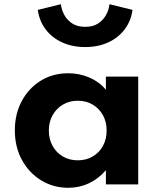

<svg xmlns="http://www.w3.org/2000/svg" viewBox="-20 -876 766 912"><path d="M304 16Q233.5 16 175.8 -19.2Q118 -54.5 84.2 -116.2Q50.5 -178 50.5 -257Q50.5 -334 83 -395.2Q115.5 -456.5 172.8 -492.2Q230 -528 304 -528Q358.5 -528 405.8 -507.2Q453 -486.5 483 -449.5V-512H636.5V0H483V-67.5Q448 -27 402.5 -5.5Q357 16 304 16ZM349.5 -114.5Q389.5 -114.5 420.5 -132.8Q451.5 -151 469 -183Q486.5 -215 486.5 -256Q486.5 -297.5 468.8 -329.2Q451 -361 420.2 -379.2Q389.5 -397.5 349.5 -397.5Q310 -397.5 279 -379.2Q248 -361 230 -329Q212 -297 212 -256Q212 -215 229.8 -183Q247.5 -151 278.5 -132.8Q309.5 -114.5 349.5 -114.5ZM384.5 -652.5Q323 -652.5 274.8 -674.8Q226.5 -697 196.5 -737Q166.5 -777 159.5 -829L269 -856Q272.5 -828.5 286 -804Q299.5 -779.5 324 -764Q348.5 -748.5 384.5 -748.5Q421 -748.5 445.2 -764Q469.5 -779.5 483.2 -804Q497 -828.5 500 -856L609.5 -829Q602.5 -777 572.5 -737Q542.5 -697 494.5 -674.8Q446.5 -652.5 384.5 -652.5Z"/></svg>

Font: Spartan Thin
Style: Bold
Weight: 700
Version: Version 1.004